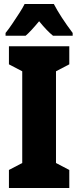

<svg xmlns="http://www.w3.org/2000/svg" viewBox="-20 -947 394 967"><path d="M329 0H25V-91L92 -126V-588L25 -623V-714H329V-623L262 -588V-126L329 -91ZM251 -927Q285 -862 346 -781V-767H247Q217 -791 177 -840Q133 -787 109 -767H8V-781Q22 -798 41 -826Q60 -854 78 -882Q96 -910 104 -927Z"/></svg>

Font: Noto Sans Khmer UI ExtraCondensed Black
Style: Regular
Weight: 900
Width: 2
Designer: Danh Hong and the Monotype Design Team
Foundry: Monotype Imaging Inc.
Version: Version 2.002; ttfautohint (v1.8.4.7-5d5b)